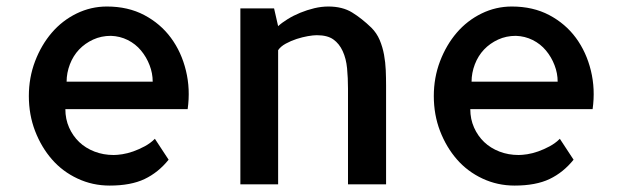

<svg xmlns="http://www.w3.org/2000/svg" viewBox="-20 -577 1956 601"><path d="M314.5 -556.6Q380.9 -556.6 431.6 -529.8Q482.4 -502.9 515.1 -458.5Q547.9 -414.1 562 -356Q576.2 -297.9 567.4 -235.4H184.6Q184.6 -204.1 196.3 -177.7Q208 -151.4 228 -132.3Q248 -113.3 275.9 -102.5Q303.7 -91.8 335.9 -91.8Q346.7 -91.8 362.8 -94.2Q378.9 -96.7 397 -103Q415 -109.4 433.1 -119.1Q451.2 -128.9 464.8 -142.6L507.8 -77.1Q475.6 -37.1 432.6 -16.6Q389.6 3.9 323.2 3.9Q269.5 3.9 222.7 -18.1Q175.8 -40 142.6 -78.1Q109.4 -116.2 89.8 -167Q70.3 -217.8 70.3 -276.4Q70.3 -334 89.8 -385.3Q109.4 -436.5 142.1 -474.6Q174.8 -512.7 219.7 -534.7Q264.6 -556.6 314.5 -556.6ZM458 -321.3Q458 -347.7 448.2 -373Q438.5 -398.4 421.4 -418.9Q404.3 -439.5 379.9 -451.7Q355.5 -463.9 327.1 -464.8Q296.9 -464.8 271.5 -453.1Q246.1 -441.4 227.5 -421.9Q209 -402.3 198.7 -375.5Q188.5 -348.6 188.5 -321.3Z M1188.5 0H1069.3V-299.8Q1069.3 -333 1066.4 -363.3Q1063.5 -393.6 1052.7 -417Q1042 -440.4 1023.4 -453.6Q1004.9 -466.8 971.7 -466.8Q960.9 -466.8 943.8 -463.9Q926.8 -460.9 908.7 -455.1Q890.6 -449.2 874.5 -440.4Q858.4 -431.6 850.6 -419.9V-414.1V-412.1V-195.3V-193.4V0H732.4V-550.8H837.9L850.6 -495.1Q862.3 -505.9 880.4 -517.1Q898.4 -528.3 919.9 -537.1Q941.4 -545.9 963.9 -551.3Q986.3 -556.6 1007.8 -556.6Q1051.8 -556.6 1082 -538.1Q1112.3 -519.5 1142.6 -490.2Q1159.2 -473.6 1168.5 -451.7Q1177.7 -429.7 1182.1 -405.8Q1186.5 -381.8 1187.5 -357.4Q1188.5 -333 1188.5 -309.6V-19.5Z M1582 -556.6Q1648.4 -556.6 1699.2 -529.8Q1750 -502.9 1782.7 -458.5Q1815.4 -414.1 1829.6 -356Q1843.8 -297.9 1835 -235.4H1452.1Q1452.1 -204.1 1463.9 -177.7Q1475.6 -151.4 1495.6 -132.3Q1515.6 -113.3 1543.5 -102.5Q1571.3 -91.8 1603.5 -91.8Q1614.3 -91.8 1630.4 -94.2Q1646.5 -96.7 1664.6 -103Q1682.6 -109.4 1700.7 -119.1Q1718.8 -128.9 1732.4 -142.6L1775.4 -77.1Q1743.2 -37.1 1700.2 -16.6Q1657.2 3.9 1590.8 3.9Q1537.1 3.9 1490.2 -18.1Q1443.4 -40 1410.2 -78.1Q1377 -116.2 1357.4 -167Q1337.9 -217.8 1337.9 -276.4Q1337.9 -334 1357.4 -385.3Q1377 -436.5 1409.7 -474.6Q1442.4 -512.7 1487.3 -534.7Q1532.2 -556.6 1582 -556.6ZM1725.6 -321.3Q1725.6 -347.7 1715.8 -373Q1706.1 -398.4 1689 -418.9Q1671.9 -439.5 1647.5 -451.7Q1623 -463.9 1594.7 -464.8Q1564.5 -464.8 1539.1 -453.1Q1513.7 -441.4 1495.1 -421.9Q1476.6 -402.3 1466.3 -375.5Q1456.1 -348.6 1456.1 -321.3Z"/></svg>

Font: Allerta
Style: Regular
Weight: 400
Designer: Matt McInerney
Foundry: Matt McInerney
Version: Version 1.0